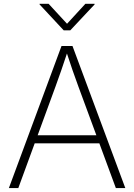

<svg xmlns="http://www.w3.org/2000/svg" viewBox="-20 -963 687 983"><path d="M25.4 0 294.9 -727.5H351.1L621.6 0H573.2L381.3 -520Q366.7 -559.6 350.8 -605.2Q335 -650.9 316.4 -708H329.1Q310.5 -650.9 294.4 -605Q278.3 -559.1 264.2 -520L73.7 0ZM141.6 -229V-270.5H505.4V-229ZM229 -943.4 323.2 -841.3 417 -943.4H464.4V-940.4L339.8 -807.6H306.2L182.6 -940.4V-943.4Z"/></svg>

Font: Inter 18pt ExtraLight
Style: Regular
Weight: 250
Designer: Rasmus Andersson
Foundry: rsms
Version: Version 4.001;git-66647c0bb